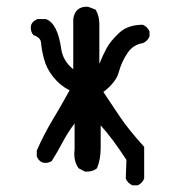

<svg xmlns="http://www.w3.org/2000/svg" viewBox="-20 -501 540 574"><path d="M392 53H376Q362 47 356 33L358 -23Q315 -89 281 -126V-59Q281 -25 270 2Q258 12 240 12H234L215 2Q202 -16 202 -42L203 -55V-132Q182 -104 167 -75.5Q152 -47 135 -20Q127 -14 115 -14Q99 -14 90 -33V-51Q111 -99 137.5 -143Q164 -187 188 -231Q160 -245 139.5 -270.5Q119 -296 111.5 -325Q104 -354 103 -371.5Q102 -389 80 -396Q72 -405 72 -419Q72 -435 92 -444H117Q152 -432 163 -355Q168 -319 199 -294V-444Q204 -481 240 -481Q245 -481 266 -472Q277 -453 277 -429V-310Q287 -335 298.5 -356.5Q310 -378 336 -402.5Q362 -427 407 -427Q421 -421 427 -407V-392Q421 -378 407 -372Q378 -368 360.5 -341.5Q343 -315 335 -285Q327 -255 289 -226Q315 -187 339.5 -150.5Q364 -114 411 -62V33Q405 47 392 53Z"/></svg>

Font: Xiaolai SC
Style: Regular
Weight: 400
Designer: Nozomi Seto 瀬戸のぞみ
Version: Version 3.11;December 4, 2020;FontCreator 13.0.0.2613 64-bit